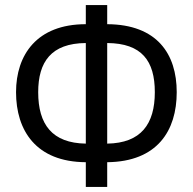

<svg xmlns="http://www.w3.org/2000/svg" viewBox="-20 -734 756 754"><path d="M317 0H401V-97C598 -99 674 -221 674 -372C674 -522 597 -638 401 -639V-714H317V-639C124 -639 43 -518 43 -372C43 -222 121 -98 317 -97ZM317 -170C185 -172 130 -245 130 -372C130 -491 181 -564 317 -565ZM401 -170V-565C537 -564 588 -495 588 -372C588 -247 534 -172 401 -170Z"/></svg>

Font: Noto Sans Condensed
Style: Regular
Weight: 400
Width: 3
Designer: Monotype Design Team
Foundry: Monotype Imaging Inc.
Version: Version 2.013